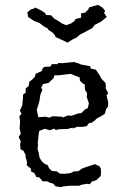

<svg xmlns="http://www.w3.org/2000/svg" viewBox="-20 -763 521 793"><path d="M259 5 240 7 232 10 210 7 199 -5 187 -8 175 -14H156L143 -30L130 -32L122 -48L107 -56L109 -65L90 -81L92 -92L86 -113L85 -125L76 -141L65 -146L63 -167L66 -179L57 -197L66 -211L61 -233L63 -262L60 -283L69 -294L62 -306L72 -328L73 -341L75 -357V-372L86 -380V-398L98 -407L102 -427L108 -430L123 -444L128 -459L152 -469L156 -481L164 -487L188 -488L194 -498H219L220 -503L237 -502L266 -505L285 -507L308 -500L313 -497L339 -492L353 -490L354 -480L376 -475L393 -450L398 -439L416 -420L417 -407L416 -399L427 -378L420 -369L427 -340L426 -323L418 -312L413 -293L396 -282L380 -274L371 -265L357 -255L349 -256L338 -242L321 -239H298L281 -232L280 -236L258 -230H240L223 -229L210 -226L204 -232L187 -225L165 -231L154 -227L142 -222L140 -210L138 -193L136 -173L137 -163L135 -148L140 -132L143 -113L150 -100L162 -88L178 -80L182 -69L194 -57L215 -55L227 -46L245 -45L271 -48L285 -55L304 -56L317 -66L335 -73L339 -74L372 -85L391 -76L397 -65V-51L396 -36L378 -19L359 -13L351 -2L340 -4L317 0L307 4H275ZM138 -279 168 -281 184 -277 198 -283 234 -281 241 -278 259 -286 276 -285 301 -294 316 -296 331 -311 343 -317 347 -337 338 -363 340 -378 331 -392 330 -414 321 -419 310 -430 309 -443 271 -458 222 -452H205L201 -440L180 -420L158 -416L150 -401L155 -392L147 -373L143 -347L138 -329L132 -310ZM259 -587 234 -599 221 -605 210 -610 207 -617 199 -627 178 -641V-645L161 -654L143 -668L137 -670L120 -677L96 -693L93 -712L107 -724L121 -728L125 -732L142 -724L153 -718L167 -709L170 -701L191 -700L204 -686L208 -684L223 -675L238 -665L254 -659L275 -667L286 -675L293 -685L315 -690V-708L332 -711L345 -724L348 -733L364 -737L385 -743L404 -731L414 -719L410 -709L421 -693L408 -682L395 -672L372 -661L361 -647L346 -639L332 -631L310 -620L295 -607L283 -602Z"/></svg>

Font: Winky Rough Light
Style: Regular
Weight: 300
Designer: Simon Atzbach
Foundry: typofactur
Version: Version 1.206; ttfautohint (v1.8.4.7-5d5b)